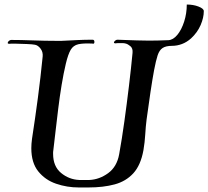

<svg xmlns="http://www.w3.org/2000/svg" viewBox="-20 -810 918 846"><path d="M327 16Q275 16 227 -0.5Q179 -17 148.5 -55Q118 -93 118 -157Q118 -176 121 -198Q135 -289 147 -379.5Q159 -470 168 -561Q170 -581 158.5 -596Q147 -611 133 -613Q123 -615 98.5 -616Q74 -617 51 -617.5Q28 -618 20 -617Q14 -617 14 -621Q14 -625 19 -629.5Q24 -634 29 -634Q70 -634 124.5 -632Q179 -630 228 -630Q240 -630 251 -630Q262 -630 272 -631Q289 -632 321.5 -633.5Q354 -635 387 -635H388Q396 -635 396 -625Q396 -615 387 -618Q347 -620 325 -615Q303 -610 291.5 -590.5Q280 -571 270 -529Q260 -487 251.5 -435.5Q243 -384 236.5 -330.5Q230 -277 224.5 -229.5Q219 -182 215 -148Q214 -144 214 -140Q214 -136 214 -132Q214 -77 249 -48Q284 -19 329 -17Q332 -17 342 -17Q352 -17 362 -17Q372 -17 374 -17Q418 -19 456.5 -47Q495 -75 505 -130Q517 -196 528 -275Q539 -354 548.5 -433.5Q558 -513 564 -577Q566 -597 554.5 -606.5Q543 -616 534 -618Q527 -620 520.5 -620Q514 -620 509 -620Q504 -620 499 -620Q494 -620 488 -619Q482 -619 482 -623Q482 -626 487 -630.5Q492 -635 497 -635Q553 -633 582.5 -632Q612 -631 636 -631Q656 -631 676 -631.5Q696 -632 722 -633Q743 -634 761.5 -656.5Q780 -679 791.5 -715Q803 -751 803 -790Q832 -790 855 -781Q878 -772 878 -761Q878 -732 864 -699.5Q850 -667 822 -641Q803 -624 781.5 -616Q760 -608 738 -608Q711 -608 696.5 -598.5Q682 -589 674.5 -566Q667 -543 659 -501Q652 -464 643 -404Q634 -344 626 -284Q622 -253 620 -218Q618 -183 612 -148Q600 -82 567.5 -46.5Q535 -11 485 2.5Q435 16 370 16Z"/></svg>

Font: Tapestry
Style: Regular
Weight: 400
Designer: Robert E. Leuschke
Foundry: Robert E. Leuschke
Version: Version 1.010; ttfautohint (v1.8.4.7-5d5b)